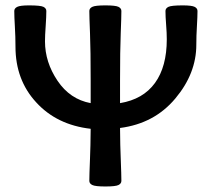

<svg xmlns="http://www.w3.org/2000/svg" viewBox="-20 -674 749 702"><path d="M36.6 -503.4Q36.6 -539.1 34.4 -576.2Q32.2 -613.3 32.2 -633.8Q32.2 -643.6 43 -648.9Q53.7 -654.3 85.9 -654.3Q128.4 -654.3 138.9 -648.9Q149.4 -643.6 149.4 -633.8Q149.4 -613.3 147 -578.6Q144.5 -543.9 144.5 -522.9Q144.5 -446.8 190.2 -378.9Q235.8 -311 311.5 -296.9V-378.9Q311.5 -490.2 309.1 -551.8Q306.6 -613.3 306.6 -633.8Q306.6 -643.6 317.4 -648.9Q328.1 -654.3 365.2 -654.3Q402.8 -654.3 413.3 -648.9Q423.8 -643.6 423.8 -633.8Q423.8 -613.3 421.4 -551.8Q418.9 -490.2 418.9 -378.9V-296.9Q503.4 -311 546.6 -370.6Q589.8 -430.2 589.8 -530.3Q589.8 -553.7 587.4 -583.5Q585 -613.3 585 -633.8Q585 -643.6 595.7 -648.9Q606.4 -654.3 648.4 -654.3Q681.2 -654.3 691.7 -648.9Q702.1 -643.6 702.1 -633.8Q702.1 -613.3 700 -578.6Q697.8 -543.9 697.8 -510.7Q697.8 -405.3 621.1 -314Q544.4 -222.2 418.9 -206.1Q419.4 -138.7 421.4 -94.7Q423.8 -33.2 423.8 -12.7Q423.8 -2.9 413.3 2.4Q402.8 7.8 365.2 7.8Q328.1 7.8 317.4 2.4Q306.6 -2.9 306.6 -12.7Q306.6 -33.2 309.1 -94.7Q311 -138.7 311.5 -203.1Q187.5 -217.3 112.3 -299.8Q36.6 -381.8 36.6 -503.4Z"/></svg>

Font: Bainsley
Style: Bold
Weight: 700
Designer: Paul James MIller
Foundry: High-Logic / Made with FontCreator
Version: Version 1.411;March 28, 2021;FontCreator 13.0.0.2683 64-bit